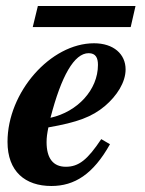

<svg xmlns="http://www.w3.org/2000/svg" viewBox="-20 -606 484 639"><path d="M317 -143C271 -74 242 -51 199 -51C157 -51 135 -79 135 -133C135 -149 137 -162 141 -182C238 -199 286 -217 329 -253C369 -287 398 -332 398 -375C398 -426 358 -462 293 -462C148 -462 5 -299 5 -134C5 -35 64 13 151 13C228 13 290 -26 346 -126ZM148 -214C184 -353 227 -429 275 -429C299 -429 306 -413 306 -390C306 -307 238 -234 148 -214ZM431 -586H106L89 -516H415Z"/></svg>

Font: XITS
Style: Bold Italic
Weight: 700
Italic angle: -16.33°
Designer: MicroPress Inc., with final additions and corrections provided by Coen Hoffman, Elsevier (retired)
Version: Version 1.105